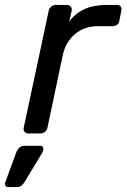

<svg xmlns="http://www.w3.org/2000/svg" viewBox="-80 -540 512 777"><path d="M16 -23 117 -496Q119 -506 127 -513Q135 -520 145 -520H191Q201 -520 206.5 -513Q212 -506 210 -496L200 -452Q248 -520 351 -520H394Q404 -520 408.5 -513.5Q413 -507 411 -497L403 -456Q402 -446 394 -440Q386 -434 375 -434H316Q262 -434 224 -402.5Q186 -371 174 -317L112 -23Q110 -13 102 -6.5Q94 0 84 0H35Q25 0 19.5 -6.5Q14 -13 16 -23ZM-47 217Q-55 217 -57.5 212.5Q-60 208 -60 205Q-60 201 -58 196L-15 79Q-11 67 -2.5 58.5Q6 50 20 50H82Q90 50 93 54.5Q96 59 96 63Q96 65 95 67Q94 71 92.5 75Q91 79 88 83L21 194Q15 204 7.5 210.5Q0 217 -12 217Z"/></svg>

Font: SVN-Rubik
Style: Italic
Weight: 400
Italic angle: -12°
Designer: Hubert and Fischer
Foundry: Hubert & Fischer
Version: Version 2.101; ttfautohint (v1.8.3)